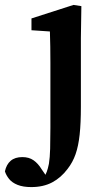

<svg xmlns="http://www.w3.org/2000/svg" viewBox="-102 -522 435 781"><path d="M25 239Q-8 239 -30.5 230Q-53 221 -65 206Q-77 191 -82 175Q-76 147 -58.5 132Q-41 117 -11 117Q16 117 34.5 130Q53 143 67 166L94 205L81 203H85L77 200Q84 188 88.5 176Q93 164 97 144Q101 119 102 82.5Q103 46 103 -3.5Q103 -53 103 -118V-267Q103 -303 102.5 -333Q102 -363 101 -394L26 -399V-447L197 -502L229 -497L227 -367V-87Q227 -21 222 25.5Q217 72 205.5 105Q194 138 173 165Q146 201 110 220Q74 239 25 239Z"/></svg>

Font: Source Serif 4 SemiBold
Style: Regular
Weight: 600
Designer: Frank Grießhammer
Foundry: Adobe Systems Incorporated
Version: Version 4.004;hotconv 1.0.116;makeotfexe 2.5.65601